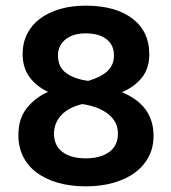

<svg xmlns="http://www.w3.org/2000/svg" viewBox="-20 -643 604 679"><path d="M45 -165Q45 -224 75.5 -261.5Q106 -299 150 -318Q108 -338 84 -371Q60 -404 60 -452Q60 -491 76 -523Q92 -555 121.5 -577Q151 -599 192 -611Q233 -623 283 -623Q388 -623 448 -577.5Q508 -532 508 -451Q508 -400 480.5 -367Q453 -334 411 -317Q433 -308 453.5 -294.5Q474 -281 489.5 -262.5Q505 -244 514 -219Q523 -194 523 -163Q523 -121 505.5 -88Q488 -55 456.5 -32Q425 -9 381 3.5Q337 16 283 16Q229 16 185.5 3.5Q142 -9 110.5 -32Q79 -55 62 -89Q45 -123 45 -165ZM397 -171Q397 -212 363.5 -239Q330 -266 271 -275Q222 -263 196.5 -235.5Q171 -208 171 -170Q171 -128 201 -105.5Q231 -83 283 -83Q334 -83 365.5 -105Q397 -127 397 -171ZM185 -447Q185 -405 215 -384Q245 -363 292 -357Q337 -370 360 -391.5Q383 -413 383 -447Q383 -484 356.5 -504.5Q330 -525 283 -525Q238 -525 211.5 -503.5Q185 -482 185 -447Z"/></svg>

Font: Baloo Thambi 2 SemiBold
Style: Regular
Weight: 600
Designer: Aadarsh Rajan and Ek Type
Foundry: Ek Type
Version: Version 1.640;hotconv 1.0.111;makeotfexe 2.5.65597; ttfautoh